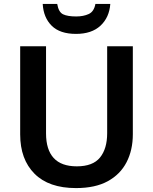

<svg xmlns="http://www.w3.org/2000/svg" viewBox="-20 -950 781 980"><path d="M658 -265Q658 -184 626 -122Q594 -60 530 -25Q466 10 368 10Q229 10 156 -63.5Q83 -137 83 -264V-714H215V-269Q215 -186 254 -143.5Q293 -101 372 -101Q454 -101 490.5 -146Q527 -191 527 -270V-714H658ZM543 -930Q538 -861 493 -819Q448 -777 368 -777Q286 -777 244 -818.5Q202 -860 198 -930H272Q279 -888 302 -877Q325 -866 369 -866Q406 -866 433 -878.5Q460 -891 467 -930Z"/></svg>

Font: Noto Sans Syriac Eastern SemiBold
Style: Regular
Weight: 600
Designer: Patrick Giasson and the Monotype Design Team
Foundry: Monotype Imaging Inc.
Version: Version 3.001